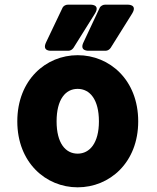

<svg xmlns="http://www.w3.org/2000/svg" viewBox="-20 -764 672 821"><path d="M54 -245C54 -69 176 37 312 37C449 37 571 -69 571 -245C571 -422 449 -528 312 -528C176 -528 54 -422 54 -245ZM222 -245C222 -339 260 -384 312 -384C364 -384 403 -339 403 -245C403 -153 364 -107 312 -107C260 -107 222 -152 222 -245ZM177 -583C158 -543 200 -547 200 -547H273C281 -547 289 -552 294 -559L386 -706C411 -747 365 -744 365 -744H270C261 -744 251 -739 247 -730ZM337 -583C318 -544 360 -547 360 -547H432C440 -547 448 -552 453 -559L545 -706C570 -747 524 -744 524 -744H429C421 -744 410 -739 406 -730Z"/></svg>

Font: Falling Sky
Style: Blk
Weight: 900
Designer: Paul D. Hunt
Foundry: Adobe Systems Incorporated
Version: Version 1.02